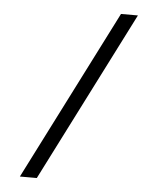

<svg xmlns="http://www.w3.org/2000/svg" viewBox="-52 -697 670 814"><g transform="rotate(5 283.0 -290.0)"><path d="M63 72H135L502 -652H430Z"/></g></svg>

Font: Charger Static
Style: Regular
Weight: 1000
Designer: Jasper
Foundry: KineticPlasma Fonts/Cannot Into Space Fonts
Version: Version 1.1